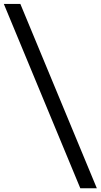

<svg xmlns="http://www.w3.org/2000/svg" viewBox="-57 -832 523 998"><path d="M446.3 146.5H360.4L-37.1 -811.5H48.8Z"/></svg>

Font: Reddit Sans Medium
Style: Regular
Weight: 500
Designer: Stephen Hutchings
Foundry: Reddit
Version: Version 1.014